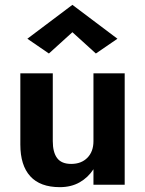

<svg xmlns="http://www.w3.org/2000/svg" viewBox="-20 -763 599 793"><path d="M279 -630 182 -542 93 -603 279 -743 465 -603 376 -542ZM198 -180Q198 -134 216 -110Q234 -86 274 -86Q316 -86 341 -111.5Q366 -137 366 -180V-460H495V0H366V-64Q344 -30 309 -10Q274 10 227 10Q146 10 105 -35Q64 -80 64 -166V-460H198Z"/></svg>

Font: Jost* Semi
Style: Regular
Weight: 600
Version: Version 3.7